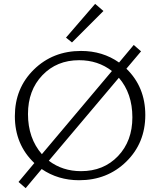

<svg xmlns="http://www.w3.org/2000/svg" viewBox="-20 -928 830 995"><path d="M516 -871 353 -708 322 -733 473 -908ZM635 -572Q733 -477 733 -332Q733 -187 634.5 -90.5Q536 6 390 6Q281 6 196 -52L113 47L76 15L158 -83Q57 -179 57 -326Q57 -471 155.5 -567.5Q254 -664 400 -664Q512 -664 597 -604L673 -695L711 -662ZM125 -337Q125 -212 197 -129L560 -560Q488 -616 390 -616Q274 -616 199.5 -538Q125 -460 125 -337ZM400 -41Q517 -41 591.5 -119Q666 -197 666 -320Q666 -444 596 -525L233 -95Q304 -41 400 -41Z"/></svg>

Font: EauTestSC Semilight
Style: Regular
Weight: 300
Designer: Christian Thalmann (Catharsis Fonts)
Version: Version 0.001;PS 000.001;hotconv 1.0.88;makeotf.lib2.5.64775